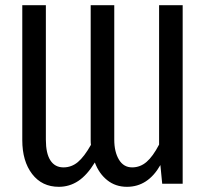

<svg xmlns="http://www.w3.org/2000/svg" viewBox="-20 -709 801 741"><path d="M685 -689V0H606L599 -72Q551 12 470 12Q426 12 394 -13.5Q362 -39 346 -82Q316 -33 282 -10.5Q248 12 207 12Q142 12 104 -37.5Q66 -87 66 -168V-689H157V-170Q157 -117 174.5 -90Q192 -63 225 -63Q256 -63 280.5 -83.5Q305 -104 331 -150Q330 -156 330 -168V-689H421V-170Q421 -123 439 -93Q457 -63 490 -63Q521 -63 545.5 -84Q570 -105 594 -151V-689Z"/></svg>

Font: Fira Sans Compressed
Style: Regular
Weight: 400
Width: 1
Designer: bBox Type GmbH & Carrois Corporate GbR & Edenspiekermann AG
Foundry: bBox Type GmbH & Carrois Corporate GbR & Edenspiekermann AG
Version: Version 4.301